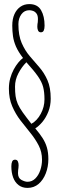

<svg xmlns="http://www.w3.org/2000/svg" viewBox="-20 -730 298 939"><path d="M114.5 189Q88.5 189 70.8 175.2Q53 161.5 44.2 137.8Q35.5 114 35.5 83.5Q35.5 68.5 39.5 59.8Q43.5 51 53.5 51Q63.5 51 67.2 59Q71 67 71 78Q71 86 70.2 91Q69.5 96 68.8 101.2Q68 106.5 68 116.5Q68 141 85 150Q102 159 114.5 159Q136.5 159 152.5 143.2Q168.5 127.5 177 102.5Q185.5 77.5 185.5 51Q185.5 13 169.2 -18.5Q153 -50 128.8 -79.8Q104.5 -109.5 80.2 -141Q56 -172.5 39.8 -210.2Q23.5 -248 23.5 -296.5Q23.5 -323.5 30 -347Q36.5 -370.5 47 -390Q57.5 -409.5 69.5 -424Q81.5 -438.5 92.5 -446.5Q69.5 -476.5 58.2 -502.2Q47 -528 43.5 -553Q40 -578 40 -604.5Q40 -637 50.5 -660.5Q61 -684 79.8 -697Q98.5 -710 123.5 -710Q163.5 -710 180.8 -680.2Q198 -650.5 198 -604.5Q198 -589.5 194 -580.8Q190 -572 180 -572Q170.5 -572 166.5 -580Q162.5 -588 162.5 -599Q162.5 -607.5 163.2 -612Q164 -616.5 164.8 -621.5Q165.5 -626.5 165.5 -636.5Q165.5 -655 158.2 -664.2Q151 -673.5 141.2 -676.8Q131.5 -680 123.5 -680Q99 -680 84.5 -660Q70 -640 70 -612Q70 -556.5 86 -519.8Q102 -483 125.5 -455.5Q149 -428 172.5 -401Q196 -374 212 -338Q228 -302 228 -247.5Q228 -213 216.5 -184Q205 -155 187.8 -134.2Q170.5 -113.5 152.5 -102Q174 -77 188.2 -54.8Q202.5 -32.5 209.5 -8.2Q216.5 16 216.5 48Q216.5 85.5 204 117.8Q191.5 150 168.8 169.5Q146 189 114.5 189ZM133.5 -124.5Q161 -139.5 179.2 -173Q197.5 -206.5 197.5 -244.5Q197.5 -279.5 191 -304.5Q184.5 -329.5 165.5 -356.8Q146.5 -384 109 -425.5Q86 -402.5 69.8 -371.2Q53.5 -340 53.5 -306.5Q53.5 -279.5 56.2 -259.8Q59 -240 67.2 -221.2Q75.5 -202.5 91.5 -180Q107.5 -157.5 133.5 -124.5Z"/></svg>

Font: Imbue Thin
Style: Regular
Weight: 100
Designer: Tyler Finck
Foundry: Etcetera Type Company
Version: Version 1.102